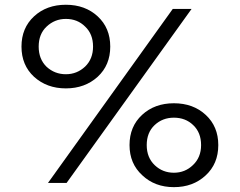

<svg xmlns="http://www.w3.org/2000/svg" viewBox="-20 -769 1008 807"><path d="M524.4 -159.2Q524.4 -237.3 577.1 -286.1Q629.9 -335 710.9 -335Q792 -335 844.7 -286.1Q897.5 -237.3 897.5 -159.2Q897.5 -80.1 843.8 -31.2Q791 17.6 710.9 17.6Q630.9 17.6 578.1 -32.2Q524.4 -81.1 524.4 -159.2ZM596.7 -159.2Q596.7 -106.4 630.9 -74.2Q664.1 -43 710.9 -43Q757.8 -43 791 -75.2Q825.2 -107.4 825.2 -159.2Q825.2 -211.9 792 -243.2Q759.8 -274.4 710.9 -274.4Q663.1 -274.4 629.9 -243.2Q596.7 -211.9 596.7 -159.2ZM70.3 -573.2Q70.3 -651.4 123 -700.2Q175.8 -749 256.8 -749Q337.9 -749 390.6 -700.2Q443.4 -651.4 443.4 -573.2Q443.4 -495.1 390.6 -446.3Q336.9 -397.5 256.8 -397.5Q176.8 -397.5 123 -446.3Q70.3 -495.1 70.3 -573.2ZM142.6 -573.2Q142.6 -520.5 175.8 -488.3Q210 -457 256.8 -457Q303.7 -457 337.9 -489.3Q371.1 -521.5 371.1 -573.2Q371.1 -626 337.9 -657.2Q305.7 -689.5 256.8 -689.5Q210 -689.5 175.8 -657.2Q142.6 -626 142.6 -573.2ZM181.6 0Q312.5 -182.6 706.1 -731.4Q725.6 -731.4 785.2 -731.4Q653.3 -548.8 259.8 0Q240.2 0 181.6 0Z"/></svg>

Font: Gothic A1
Style: Regular
Weight: 400
Designer: HanYang I&C Co.,Ltd.
Version: Version 2.50